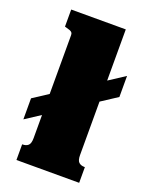

<svg xmlns="http://www.w3.org/2000/svg" viewBox="-142 -834 711 909"><g transform="rotate(20 213.0 -379.0)"><path d="M21 -192V-298L412 -553V-447ZM331 -758V-125Q331 -98 341.5 -88.5Q352 -79 370 -79H372V0H56V-79H58Q76 -79 86.5 -88.5Q97 -98 97 -125V-644Q97 -652 93.5 -656.5Q90 -661 82.5 -664Q75 -667 63 -670L56 -672V-758Z"/></g></svg>

Font: Roboto Serif 20pt Black
Style: Regular
Weight: 900
Version: Version 1.008